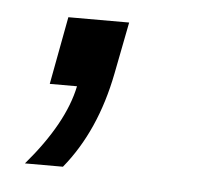

<svg xmlns="http://www.w3.org/2000/svg" viewBox="-31 -140 341 302"><g transform="rotate(5 139.0 10.5)"><path d="M78 128H18Q77 59 89 0H46L66 -107H162L146 -25Q128 67 78 128Z"/></g></svg>

Font: Libra Sans
Style: Italic
Weight: 400
Italic angle: -12°
Foundry: Context Ltd
Version: Version 1.002